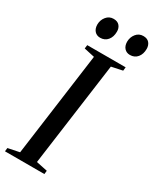

<svg xmlns="http://www.w3.org/2000/svg" viewBox="-249 -1008 873 1072"><g transform="rotate(30 188.0 -472.0)"><path d="M-12 0 -9.5 -22.5 64 -37.5 154.5 -705 86.5 -720 89.5 -743H337L334.5 -720L263.5 -705L172.5 -37.5L244.5 -22.5L242 0ZM130.5 -814.5Q108 -814.5 94.2 -830Q80.5 -845.5 80.5 -872Q81 -901 98.8 -922.5Q116.5 -944 144.5 -944Q170 -944 183 -928.5Q196 -913 195.5 -890.5Q195.5 -857 178 -835.8Q160.5 -814.5 130.5 -814.5ZM322.5 -814.5Q300 -814.5 286.2 -830Q272.5 -845.5 272.5 -872Q273 -901 290.5 -922.5Q308 -944 336 -944Q362 -944 374.8 -928.5Q387.5 -913 387.5 -890.5Q387.5 -857 370 -835.8Q352.5 -814.5 322.5 -814.5Z"/></g></svg>

Font: Merriweather 120pt
Style: Italic
Weight: 400
Italic angle: -7.8°
Version: Version 2.101